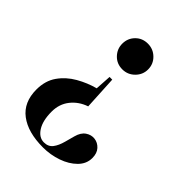

<svg xmlns="http://www.w3.org/2000/svg" viewBox="-201 -613 909 909"><g transform="rotate(45 253.0 -158.5)"><path d="M252 -336Q215 -336 190.5 -361.5Q166 -387 166 -422Q166 -458 190.5 -483Q215 -508 252 -508Q288 -508 313.5 -483Q339 -458 339 -422Q339 -387 313.5 -361.5Q288 -336 252 -336ZM248 191Q147 191 89.5 147.5Q32 104 32 19Q32 -40 61 -81Q90 -122 135.5 -148Q181 -174 230 -187L235 -268H253L262 -98Q215 -82 186 -45.5Q157 -9 157 42Q157 102 179 136.5Q201 171 234 171Q263 171 278.5 151Q294 131 303 97L316 49Q325 15 346.5 0.5Q368 -14 391.5 -11Q415 -8 432 10.5Q449 29 449 61Q449 100 419.5 129.5Q390 159 344 175Q298 191 248 191Z"/></g></svg>

Font: DeepMind Serif Display
Style: Regular
Weight: 400
Designer: Frank Grießhammer / Modifications: Colophon Foundry
Foundry: Colophon Foundry
Version: Version 5.003; ttfautohint (v1.8.2)